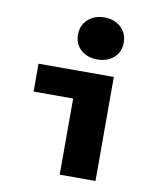

<svg xmlns="http://www.w3.org/2000/svg" viewBox="-85 -839 771 909"><g transform="rotate(10 300.0 -385.0)"><path d="M264 0V-366H74V-500H436V0ZM344 -568Q296 -568 265 -595.5Q234 -623 234 -668Q234 -713 265 -741.5Q296 -770 344 -770Q392 -770 423 -741.5Q454 -713 454 -668Q454 -623 423 -595.5Q392 -568 344 -568Z"/></g></svg>

Font: Source Code Pro Black
Style: Regular
Weight: 900
Monospace: yes
Designer: Paul D. Hunt, Teo Tuominen
Foundry: Adobe Systems Incorporated
Version: Version 2.030;PS 1.000;hotconv 16.6.51;makeotf.lib2.5.65220